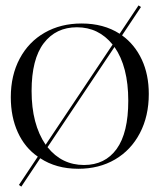

<svg xmlns="http://www.w3.org/2000/svg" viewBox="-20 -610 591 711"><path d="M50 75 120 -30Q72 -63 46 -120Q20 -177 20 -250Q20 -331 53 -393Q86 -455 145.5 -489Q205 -523 282 -523Q364 -523 423 -485L493 -590L502 -584L432 -479Q479 -445 505 -389.5Q531 -334 531 -262Q531 -180 498 -117Q465 -54 406 -19.5Q347 15 270 15Q188 15 129 -24L59 81ZM149 -74 397 -445Q345 -509 265 -509Q187 -509 142 -450Q97 -391 97 -273Q97 -150 149 -74ZM291 1Q369 1 412 -58.5Q455 -118 455 -237Q455 -363 404 -436L156 -65Q209 1 291 1Z"/></svg>

Font: Nyght Serif Light
Style: Regular
Weight: 300
Designer: Maksym Kobuzan
Version: Version 0.410